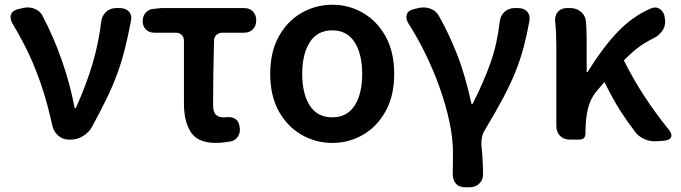

<svg xmlns="http://www.w3.org/2000/svg" viewBox="-20 -589 2873 810"><path d="M271 0Q245 0 226 -16.5Q207 -33 201 -58Q181 -149 157 -221.5Q133 -294 103 -358.5Q73 -423 33 -489Q20 -512 27 -529Q34 -546 59 -551L80 -556Q105 -561 128.5 -551Q152 -541 162 -517Q206 -434 241 -334Q276 -234 295 -133H300Q345 -234 370.5 -320.5Q396 -407 407 -497Q410 -523 427.5 -539Q445 -555 471 -555H485Q511 -555 524.5 -539.5Q538 -524 532 -498Q520 -435 506.5 -381.5Q493 -328 474.5 -277.5Q456 -227 429.5 -172.5Q403 -118 367 -52Q354 -29 329.5 -14.5Q305 0 279 0Z M891 14Q815 14 785.5 -31Q756 -76 756 -152V-418Q756 -432 746.5 -441.5Q737 -451 723 -451H631Q609 -451 595.5 -464.5Q582 -478 582 -500Q582 -522 595.5 -536.5Q609 -551 631 -552L662 -555H1010Q1033 -555 1047 -540.5Q1061 -526 1061 -503Q1061 -480 1047 -465.5Q1033 -451 1010 -451H917Q903 -451 893 -441.5Q883 -432 883 -418Q881 -345 880 -278Q879 -211 879 -146Q879 -117 890.5 -105.5Q902 -94 923 -94Q935 -94 939 -95Q959 -96 972.5 -87.5Q986 -79 990 -59L991 -53Q995 -31 984 -13.5Q973 4 952 8Q945 9 926 11.5Q907 14 891 14Z M1382 14Q1312 14 1252 -20.5Q1192 -55 1156 -120Q1120 -185 1120 -277Q1120 -370 1156 -435Q1192 -500 1252 -534.5Q1312 -569 1382 -569Q1452 -569 1511.5 -534.5Q1571 -500 1607 -435Q1643 -370 1643 -277Q1643 -185 1607 -120Q1571 -55 1511.5 -20.5Q1452 14 1382 14ZM1382 -94Q1444 -94 1476 -143.5Q1508 -193 1508 -277Q1508 -361 1476 -411Q1444 -461 1382 -461Q1319 -461 1287 -411Q1255 -361 1255 -277Q1255 -193 1287 -143.5Q1319 -94 1382 -94Z M1942 201Q1916 201 1902.5 184.5Q1889 168 1890 143Q1890 131 1890.5 109Q1891 87 1891 55Q1891 -5 1876 -75.5Q1861 -146 1835 -219Q1809 -292 1775 -361.5Q1741 -431 1703 -490Q1690 -512 1696.5 -529Q1703 -546 1728 -551L1749 -556Q1774 -561 1798 -551.5Q1822 -542 1833 -519Q1872 -451 1907 -363Q1942 -275 1969 -151H1974Q2022 -246 2050 -326Q2078 -406 2088 -497Q2091 -523 2108.5 -539Q2126 -555 2152 -555H2165Q2191 -555 2204.5 -539.5Q2218 -524 2213 -498Q2202 -438 2188.5 -387.5Q2175 -337 2154.5 -286Q2134 -235 2102.5 -175.5Q2071 -116 2024 -38Q2016 -25 2013 -8.5Q2010 8 2011 23Q2013 40 2014.5 62.5Q2016 85 2017 107Q2018 129 2018 143Q2019 168 2003 184.5Q1987 201 1961 201Z M2749 7Q2723 9 2697 -3Q2671 -15 2657 -36Q2625 -78 2595.5 -124Q2566 -170 2530 -243L2501 -209Q2472 -176 2461 -133Q2450 -90 2450 -31V-26Q2450 0 2423 0H2384Q2358 0 2342.5 -16Q2327 -32 2327 -58V-393Q2327 -426 2326 -447.5Q2325 -469 2322 -498Q2320 -523 2333.5 -539Q2347 -555 2373 -555H2386Q2412 -555 2431 -539Q2450 -523 2452 -498Q2453 -487 2454 -464.5Q2455 -442 2455 -421V-285H2459Q2523 -389 2586.5 -455Q2650 -521 2725 -553Q2749 -563 2766 -549.5Q2783 -536 2785 -511L2786 -504Q2788 -478 2773.5 -458Q2759 -438 2736 -427Q2705 -412 2676.5 -391.5Q2648 -371 2612 -334Q2652 -254 2699.5 -181.5Q2747 -109 2800 -44Q2817 -24 2811 -10.5Q2805 3 2779 5Z"/></svg>

Font: Chiron GoRound TC SB
Style: Regular
Weight: 500
Designer: Ryoko NISHIZUKA 西塚涼子 (kana, bopomofo & ideographs); Paul D. Hunt (Latin, Greek & Cyrillic); Sandoll Communications 산돌커뮤니
Foundry: Adobe
Version: Version 1.000;hotconv 1.1.1;makeotfexe 2.6.0